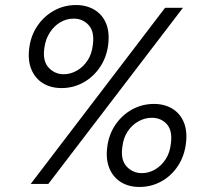

<svg xmlns="http://www.w3.org/2000/svg" viewBox="-20 -731 823 763"><path d="M102 0 636 -700H707L172 0ZM534 12Q492 12 461 -7Q430 -26 415 -61.5Q400 -97 406 -145Q412 -196 438.5 -235Q465 -274 505 -296Q545 -318 592 -318Q634 -318 665 -299Q696 -280 710.5 -245Q725 -210 719 -162Q713 -111 687 -71.5Q661 -32 621 -10Q581 12 534 12ZM225 -381Q182 -381 151 -400Q120 -419 105 -454.5Q90 -490 96 -538Q102 -589 128.5 -628Q155 -667 195 -689Q235 -711 282 -711Q324 -711 355.5 -692Q387 -673 401.5 -638Q416 -603 410 -554Q404 -504 377.5 -464.5Q351 -425 311 -403Q271 -381 225 -381ZM544 -43Q571 -43 595.5 -57Q620 -71 637.5 -97Q655 -123 659 -160Q666 -212 643 -237.5Q620 -263 583 -263Q556 -263 530.5 -249Q505 -235 487.5 -209Q470 -183 466 -146Q459 -95 483.5 -69Q508 -43 544 -43ZM233 -436Q260 -436 285 -450Q310 -464 327.5 -490Q345 -516 349 -553Q356 -605 332.5 -631Q309 -657 273 -657Q245 -657 220.5 -643Q196 -629 178.5 -602.5Q161 -576 156 -539Q149 -488 173.5 -462Q198 -436 233 -436Z"/></svg>

Font: DM Sans 11pt Light
Style: Italic
Weight: 300
Italic angle: -10°
Version: Version 4.004;gftools[0.9.30]